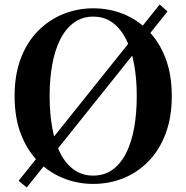

<svg xmlns="http://www.w3.org/2000/svg" viewBox="-20 -800 830 855"><path d="M726 -749 99 35 63 5 691 -780ZM201 -372Q201 -296 212.5 -231.5Q224 -167 248 -119Q272 -71 309 -44.5Q346 -18 395 -18Q445 -18 481.5 -44.5Q518 -71 542 -119Q566 -167 577.5 -231.5Q589 -296 589 -372Q589 -448 577.5 -512Q566 -576 542 -624Q518 -672 481.5 -699Q445 -726 395 -726Q346 -726 309 -699Q272 -672 248 -624Q224 -576 212.5 -512Q201 -448 201 -372ZM395 -763Q466 -763 528.5 -738Q591 -713 640 -663.5Q689 -614 717 -541Q745 -468 745 -372Q745 -277 717 -203.5Q689 -130 640 -80.5Q591 -31 528.5 -6Q466 19 395 19Q326 19 263 -6Q200 -31 150.5 -80.5Q101 -130 73 -203Q45 -276 45 -372Q45 -468 73 -541Q101 -614 150.5 -663.5Q200 -713 263 -738Q326 -763 395 -763Z"/></svg>

Font: Noto Serif TC ExtraBold
Style: Regular
Weight: 800
Designer: Ryoko NISHIZUKA 西塚涼子 (kana & ideographs); Frank Grießhammer (Latin, Greek & Cyrillic); Wenlong ZHANG 张文龙 (bopomofo); San
Foundry: Adobe
Version: Version 2.002-H1;hotconv 1.1.0;makeotfexe 2.6.0